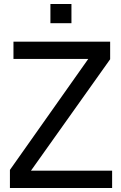

<svg xmlns="http://www.w3.org/2000/svg" viewBox="-20 -934 599 954"><path d="M335 -914.1H230.5V-818.8H335ZM537.1 -85.9H133.8L527.3 -639.6V-727.1H46.9V-641.1H418.5L29.3 -89.8V0H537.1Z"/></svg>

Font: SG Kara Light
Style: Regular
Weight: 400
Designer: Damoon Khanjanzadeh
Version: Version 1.000